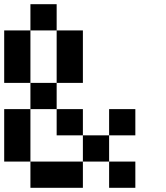

<svg xmlns="http://www.w3.org/2000/svg" viewBox="-20 -895 790 915"><path d="M0 -125V-375H125V-125ZM0 -500V-750H125V-500ZM250 -250V-375H375V-250ZM250 -500V-375H125V-500ZM250 -875V-750H125V-875ZM250 -750H375V-500H250ZM500 -250V-125H375V-250ZM500 -125H625V0H500ZM500 -375H625V-250H500ZM125 -125H375V0H125Z"/></svg>

Font: Galmuri7 Regular
Style: Regular
Weight: 400
Designer: Lee Minseo (quiple)
Version: Version 2.399;hotconv 1.1.1;makeotfexe 2.6.0 DEVELOPMENT